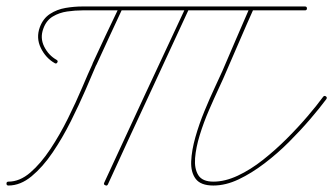

<svg xmlns="http://www.w3.org/2000/svg" viewBox="-26 -567 1029 593"><path d="M149 -382Q154 -379 151 -374Q148 -369 143 -372Q115 -388 100 -419Q85 -450 97 -483Q107 -510 128.5 -524Q150 -538 176.5 -542.5Q203 -547 229 -547Q401 -547 572.5 -547Q744 -547 916 -547Q916 -547 916 -547Q916 -547 916 -547Q922 -547 922 -541Q922 -535 916 -535Q744 -535 572.5 -535Q401 -535 229 -535Q206 -535 181.5 -531.5Q157 -528 137 -516Q117 -504 108 -479Q97 -450 110.5 -423Q124 -396 149 -382Q149 -382 149 -382Q149 -382 149 -382ZM341 -543Q343 -549 349 -546Q354 -544 351 -538Q331 -495 311 -452Q291 -409 271 -365Q271 -365 271 -366Q271 -366 271 -366Q258 -335 238 -289Q218 -243 192.5 -192Q167 -141 136.5 -96Q106 -51 71.5 -22.5Q37 6 0 6Q-6 6 -6 0Q-6 -6 0 -6Q35 -6 67.5 -34Q100 -62 129.5 -106.5Q159 -151 184 -201.5Q209 -252 228 -297Q247 -342 260 -370Q260 -370 260 -370Q260 -371 260 -371Q280 -414 300 -457Q320 -500 341 -543Q341 -543 341 -543Q341 -543 341 -543ZM547 -543Q549 -549 555 -546Q560 -544 557 -538Q495 -403 432 -268Q369 -133 307 3Q307 3 307 3Q307 3 307 3Q304 8 299 5Q293 3 296 -3Q358 -138 421 -273Q484 -408 547 -543Q547 -543 547 -543Q547 -543 547 -543ZM745 -543Q748 -549 753 -546Q759 -544 757 -539Q735 -490 714 -441Q693 -392 672 -344Q665 -327 650.5 -296Q636 -265 619.5 -227Q603 -189 591 -150Q579 -111 576.5 -78.5Q574 -46 586.5 -26Q599 -6 633 -6Q669 -6 708.5 -24.5Q748 -43 786.5 -73.5Q825 -104 860 -139Q895 -174 924 -208Q953 -242 972 -268Q972 -268 972 -268Q972 -268 972 -268Q976 -273 981 -269Q985 -266 982 -261Q962 -234 932 -199Q902 -164 866.5 -128.5Q831 -93 791 -62.5Q751 -32 711 -13Q671 6 633 6Q594 6 578.5 -14.5Q563 -35 564.5 -69Q566 -103 577.5 -143.5Q589 -184 605.5 -224Q622 -264 637.5 -297Q653 -330 661 -348Q682 -397 703 -446Q724 -495 745 -543Q745 -543 745 -543Q745 -543 745 -543Z"/></svg>

Font: FRB American Cursive Guidelines Arrows Thin
Style: Italic
Weight: 100
Italic angle: -25°
Version: Version 2.0;Modular Font Editor K font №1